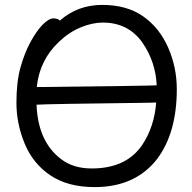

<svg xmlns="http://www.w3.org/2000/svg" viewBox="-20 -739 785 783"><path d="M366 24Q257 24 186 -23.5Q115 -71 81 -152.5Q47 -234 47 -320Q47 -405 63.5 -464Q80 -523 104.5 -568Q129 -613 154 -638.5Q179 -664 198 -664Q216 -664 224 -655Q297 -719 397 -719Q497 -719 563.5 -672.5Q630 -626 665.5 -545.5Q701 -465 701 -375Q701 -198 621 -91Q532 24 366 24ZM354 -52Q495 -52 560 -148Q609 -221 617 -321L587 -320Q167 -315 129 -312Q135 -162 228 -91Q278 -52 354 -52ZM129 -384Q588 -389 619 -391Q615 -486 561 -565Q503 -647 399 -647Q357 -647 309.5 -627.5Q262 -608 221 -569Q141 -494 130 -384Z"/></svg>

Font: LXGW WenKai TC
Style: Bold
Weight: 700
Designer: LXGW / Fontworks Inc.
Foundry: LXGW / Fontworks Inc.
Version: Version 1.330;April 28, 2024